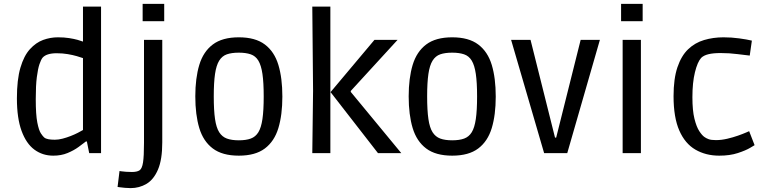

<svg xmlns="http://www.w3.org/2000/svg" viewBox="-20 -788 3941 988"><path d="M254 13Q199 13 157 -18Q115 -49 91 -114.5Q67 -180 67 -282Q67 -378 85 -439.5Q103 -501 134 -535Q165 -569 202 -582.5Q239 -596 278 -596Q310 -596 335.5 -592Q361 -588 379 -583Q397 -578 407 -574V-754H500V0H439L427 -60H422Q408 -49 384 -31.5Q360 -14 327.5 -0.5Q295 13 254 13ZM262 -69Q281 -69 302 -74.5Q323 -80 343.5 -88Q364 -96 380.5 -104.5Q397 -113 407 -119V-489Q396 -493 375.5 -499Q355 -505 328.5 -509.5Q302 -514 272 -514Q219 -514 199 -491Q191 -481 183 -457.5Q175 -434 169.5 -391Q164 -348 164 -278Q164 -198 172 -157.5Q180 -117 190.5 -101.5Q201 -86 207 -81Q215 -74 229.5 -71.5Q244 -69 262 -69Z M652 180Q638 180 622 178.5Q606 177 595.5 175.5Q585 174 585 174L595 92Q595 92 604.5 93.5Q614 95 629 96Q644 97 659 97Q685 97 698 88.5Q711 80 716 48Q721 16 721 -53V-583H815V-55Q815 33 793 84.5Q771 136 734 158Q697 180 652 180ZM714 -679V-768H825V-679Z M1209 13Q1124 13 1075 -24Q1026 -61 1005.5 -129Q985 -197 985 -292Q985 -386 1005.5 -454Q1026 -522 1075 -559Q1124 -596 1209 -596Q1294 -596 1343 -559Q1392 -522 1412.5 -454Q1433 -386 1433 -291Q1433 -197 1412.5 -129Q1392 -61 1343 -24Q1294 13 1209 13ZM1209 -66Q1246 -66 1270.5 -75Q1295 -84 1309.5 -107.5Q1324 -131 1330.5 -175.5Q1337 -220 1337 -292Q1337 -363 1330.5 -407.5Q1324 -452 1309.5 -476Q1295 -500 1270 -508.5Q1245 -517 1209 -517Q1172 -517 1147.5 -508.5Q1123 -500 1108 -476Q1093 -452 1086.5 -407.5Q1080 -363 1080 -292Q1080 -220 1086.5 -175.5Q1093 -131 1108 -107.5Q1123 -84 1147.5 -75Q1172 -66 1209 -66Z M1925 0 1681 -314 1907 -583H2026L1785 -320V-315L2045 0ZM1587 0 1591 -321 1587 -754H1680V0Z M2307 13Q2222 13 2173 -24Q2124 -61 2103.5 -129Q2083 -197 2083 -292Q2083 -386 2103.5 -454Q2124 -522 2173 -559Q2222 -596 2307 -596Q2392 -596 2441 -559Q2490 -522 2510.5 -454Q2531 -386 2531 -291Q2531 -197 2510.5 -129Q2490 -61 2441 -24Q2392 13 2307 13ZM2307 -66Q2344 -66 2368.5 -75Q2393 -84 2407.5 -107.5Q2422 -131 2428.5 -175.5Q2435 -220 2435 -292Q2435 -363 2428.5 -407.5Q2422 -452 2407.5 -476Q2393 -500 2368 -508.5Q2343 -517 2307 -517Q2270 -517 2245.5 -508.5Q2221 -500 2206 -476Q2191 -452 2184.5 -407.5Q2178 -363 2178 -292Q2178 -220 2184.5 -175.5Q2191 -131 2206 -107.5Q2221 -84 2245.5 -75Q2270 -66 2307 -66Z M2780 0 2610 -583H2710L2836 -80H2842L2968 -583H3067L2899 0Z M3184 0V-583H3278V0ZM3176 -679V-768H3287V-679Z M3681 13Q3612 13 3558.5 -18Q3505 -49 3475.5 -116.5Q3446 -184 3446 -293Q3446 -383 3466 -442Q3486 -501 3521 -534.5Q3556 -568 3603 -582Q3650 -596 3703 -596Q3744 -596 3784 -590.5Q3824 -585 3849 -579L3838 -502Q3817 -504 3775.5 -509.5Q3734 -515 3688 -515Q3650 -515 3625.5 -509Q3601 -503 3588 -490Q3569 -469 3556 -416Q3543 -363 3543 -288Q3543 -219 3553.5 -177Q3564 -135 3578.5 -113Q3593 -91 3605 -83Q3613 -77 3626 -72Q3639 -67 3664 -67Q3692 -67 3722 -74Q3752 -81 3777.5 -90Q3803 -99 3819 -106Q3835 -113 3835 -113L3863 -41Q3863 -41 3840.5 -27.5Q3818 -14 3777 -0.5Q3736 13 3681 13Z"/></svg>

Font: Ruda Medium
Style: Regular
Weight: 500
Version: Version 2.001